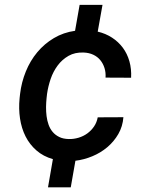

<svg xmlns="http://www.w3.org/2000/svg" viewBox="-20 -664 627 803"><path d="M267.6 -82.5Q288.6 -82 308.8 -88.1Q329.1 -94.2 345.5 -106.2Q361.8 -118.2 373.3 -135Q384.8 -151.9 388.7 -173.3L496.1 -173.8Q493.2 -135.3 474.9 -103.5Q456.5 -71.8 428.7 -48.3Q400.9 -24.9 366.2 -10.5Q331.5 3.9 295.4 8.3L275.9 119.6H180.7L201.2 1.5Q161.1 -9.8 132.6 -34.7Q104 -59.6 86.9 -93.5Q69.8 -127.4 63.7 -168.5Q57.6 -209.5 62 -253.4L64 -271.5Q69.8 -320.3 88.1 -365.2Q106.4 -410.2 136 -445.6Q165.5 -481 205.3 -504.6Q245.1 -528.3 293.9 -535.2L313 -643.6H408.7L388.7 -531.7Q421.9 -523.9 448.5 -506.6Q475.1 -489.3 493.7 -464.4Q512.2 -439.5 521.2 -407.7Q530.3 -376 528.3 -338.9L421.4 -339.4Q422.9 -360.8 417 -379.6Q411.1 -398.4 399.4 -412.6Q387.7 -426.8 370.1 -435.1Q352.5 -443.4 330.1 -444.3Q293.5 -445.8 266.6 -430.4Q239.7 -415 221.2 -390.1Q202.6 -365.2 191.9 -334Q181.2 -302.7 176.8 -271.5L174.8 -253.9Q172.9 -235.8 172.6 -216.3Q172.4 -196.8 174.8 -178Q177.2 -159.2 183.3 -142.1Q189.5 -125 200.4 -112.1Q211.4 -99.1 227.8 -91.1Q244.1 -83 267.6 -82.5Z"/></svg>

Font: Roboto Mono Medium
Style: Italic
Weight: 500
Designer: Google
Version: Version 2.000985; 2015; ttfautohint (v1.3)